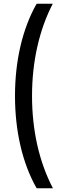

<svg xmlns="http://www.w3.org/2000/svg" viewBox="-20 -852 360 1037"><path d="M178 165H266C192 24 153 -147 153 -334C153 -520 192 -691 265 -832H178C101 -697 61 -523 61 -334C61 -144 101 30 178 165Z"/></svg>

Font: Noto Sans Devanagari ExtraCondensed Medium
Style: Regular
Weight: 500
Width: 2
Designer: Jelle Bosma - Monotype Design Team
Foundry: Monotype Imaging Inc.
Version: Version 2.004